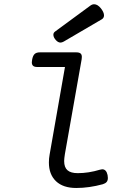

<svg xmlns="http://www.w3.org/2000/svg" viewBox="-20 -892 640 922"><path d="M432.1 -871.6Q448.7 -871.6 464.8 -851.6Q479.5 -832.5 479.5 -818.4Q479.5 -805.7 468.8 -799.3L286.1 -692.4Q277.3 -687.5 270.5 -687.5Q258.8 -687.5 248 -699.7Q236.3 -712.9 236.3 -725.1Q236.3 -734.4 244.1 -740.2L414.1 -865.2Q422.9 -871.6 432.1 -871.6ZM373 -618.7Q373 -611.8 372.1 -607.4L291.5 -151.4Q288.1 -129.9 288.1 -118.7Q288.1 -88.4 304 -74.5Q319.8 -60.5 353.5 -60.5Q405.3 -60.5 460 -77.1Q467.8 -79.1 470.7 -79.1Q490.7 -79.1 496.6 -51.3Q498 -43.9 498 -37.6Q498 -25.4 492.2 -18.3Q486.3 -11.2 473.6 -7.3Q407.7 10.7 346.2 10.7Q283.2 10.7 249 -21.7Q214.8 -54.2 214.8 -111.8Q214.8 -131.3 218.3 -149.9L292 -570.3H158.7Q145.5 -570.3 139.2 -575.7Q132.8 -581.1 132.8 -592.8Q132.8 -598.1 134.3 -605.5Q137.7 -624.5 146.2 -632.6Q154.8 -640.6 171.4 -640.6H346.2Q359.9 -640.6 366.5 -635.5Q373 -630.4 373 -618.7Z"/></svg>

Font: Courier Prime Sans
Style: Italic
Weight: 400
Italic angle: -10°
Designer: Alan Dague-Greene
Foundry: Quote-Unquote Apps
Version: Version 3.020